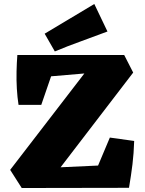

<svg xmlns="http://www.w3.org/2000/svg" viewBox="-20 -942 729 963"><path d="M89 1 31 -90 432 -611 537 -623 603 -666 648 -578 241 -47 147 -39ZM89 1 154 -97 610 -118 627 0ZM627 0 432 -17 531 -252 653 -235Q651 -172 644.5 -118.5Q638 -65 627 0ZM73 -416Q67 -454 64.5 -497Q62 -540 63 -583.5Q64 -627 67 -666L251 -602L187 -416ZM104 -548 67 -666H603L574 -588ZM255 -684 204 -773 453 -922 519 -784Q456 -760 386.5 -735Q317 -710 255 -684Z"/></svg>

Font: Eczar ExtraBold
Style: Regular
Weight: 800
Designer: Vaibhav Singh
Foundry: Rosetta Type Foundry
Version: Version 2.000